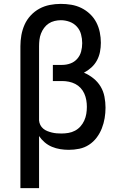

<svg xmlns="http://www.w3.org/2000/svg" viewBox="-20 -763 640 988"><path d="M85 205V-525Q85 -554 90 -582Q95 -610 106.5 -636Q118 -662 138 -683.5Q158 -705 183 -718.5Q208 -732 236 -737.5Q264 -743 293 -743Q320 -743 347 -738.5Q374 -734 398.5 -722Q423 -710 443 -691Q463 -672 475.5 -648Q488 -624 493.5 -597Q499 -570 499 -543Q499 -519 494.5 -496Q490 -473 479 -452.5Q468 -432 450.5 -416Q433 -400 412 -389Q438 -378 460.5 -360Q483 -342 497.5 -318Q512 -294 517.5 -265.5Q523 -237 523 -209Q523 -182 518.5 -155Q514 -128 504 -102.5Q494 -77 477.5 -55Q461 -33 438 -18Q415 -3 388 2.5Q361 8 334 8Q312 8 290 4.5Q268 1 247.5 -7.5Q227 -16 210 -30.5Q193 -45 181 -63V205ZM296 -76Q314 -76 332 -79Q350 -82 366 -90.5Q382 -99 394 -112.5Q406 -126 413.5 -142.5Q421 -159 424 -177Q427 -195 427 -213Q427 -231 424 -248Q421 -265 414 -281Q407 -297 395 -310Q383 -323 367.5 -331Q352 -339 334.5 -342.5Q317 -346 300 -346H252V-429H300Q322 -429 342.5 -436.5Q363 -444 377.5 -460.5Q392 -477 397.5 -498Q403 -519 403 -541Q403 -564 397 -586.5Q391 -609 375.5 -626Q360 -643 338 -651Q316 -659 293 -659Q277 -659 260.5 -655Q244 -651 230.5 -642Q217 -633 207 -619.5Q197 -606 191 -590.5Q185 -575 183 -558.5Q181 -542 181 -525V-147V-143Q182 -131 187.5 -120Q193 -109 202.5 -101Q212 -93 223.5 -88.5Q235 -84 247 -81Q259 -78 271.5 -77Q284 -76 296 -76Z"/></svg>

Font: Iosevka Curly Medium Extended
Style: Regular
Weight: 500
Width: 7
Monospace: yes
Designer: Belleve Invis
Foundry: Belleve Invis
Version: Version 11.1.0; ttfautohint (v1.8.3)